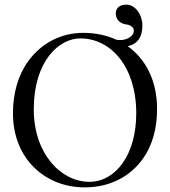

<svg xmlns="http://www.w3.org/2000/svg" viewBox="-20 -800 735 830"><path d="M327 -634C459 -634 569 -512 569 -310C569 -131 480 -14 366 -14C244 -14 126 -135 126 -327C126 -537 236 -634 327 -634ZM659 -329C659 -452.1 609.6 -545.1 531.8 -600.3C576.6 -609.2 595.5 -642.9 595.5 -689C595.5 -737 564.5 -780 526.5 -780C496.5 -780 480.5 -765 480.5 -741C480.5 -721 493.5 -698 527.5 -694C541.5 -693 558.5 -682 558.5 -669C558.5 -635 514.5 -627 503.5 -627C496.3 -627 489.9 -627.3 483.5 -628.1C440.6 -647.7 391.9 -658 340 -658C240.7 -658 157.1 -611.2 102.3 -536C58.4 -475.7 36 -397.2 36 -310C36 -113 176 10 346 10C456.8 10 544.3 -37.7 599.2 -116C639 -172.7 659 -245 659 -329Z"/></svg>

Font: Libertinus Serif Display
Style: Regular
Weight: 400
Designer: Philipp H. Poll
Foundry: Khaled Hosny
Version: Version 6.1